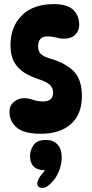

<svg xmlns="http://www.w3.org/2000/svg" viewBox="-20 -646 445 933"><path d="M241 -626Q308 -626 336.5 -597.5Q365 -569 365 -525Q365 -496 345.5 -477Q326 -458 290 -458Q272 -458 253 -463.5Q234 -469 208 -469Q187 -469 176 -456Q165 -443 165 -422Q165 -398 177 -385Q189 -372 222 -362Q300 -339 339 -299Q378 -259 378 -179Q378 -91 325 -43.5Q272 4 178 4Q96 4 61 -26.5Q26 -57 26 -102Q26 -133 47.5 -151Q69 -169 97 -169Q117 -169 140.5 -161Q164 -153 190 -153Q238 -153 238 -196Q238 -216 225.5 -230.5Q213 -245 177 -258Q132 -272 99.5 -292Q67 -312 49 -344Q31 -376 31 -427Q31 -516 86 -571Q141 -626 241 -626ZM243 227Q211 267 188 267Q161 267 161 245Q161 236 169 221Q177 206 199 182Q159 180 142.5 162Q126 144 126 112Q126 85 142.5 59.5Q159 34 204 34Q238 34 259 55.5Q280 77 280 120Q280 145 270.5 174.5Q261 204 243 227Z"/></svg>

Font: DynaPuff Condensed Medium
Style: Regular
Weight: 500
Width: 3
Designer: Toshi Omagari, Jennifer Daniel
Foundry: Google Fonts
Version: Version 2.000; ttfautohint (v1.8.4.7-5d5b)